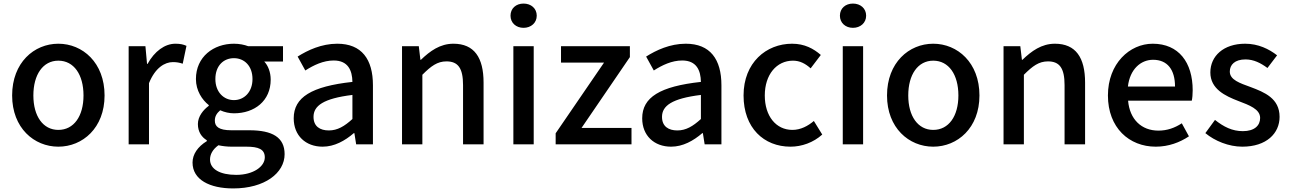

<svg xmlns="http://www.w3.org/2000/svg" viewBox="-20 -809 7226 1076"><path d="M307 13C443 13 566 -92 566 -274C566 -458 443 -564 307 -564C171 -564 48 -458 48 -274C48 -92 171 13 307 13ZM307 -81C221 -81 167 -158 167 -274C167 -391 221 -469 307 -469C394 -469 448 -391 448 -274C448 -158 394 -81 307 -81Z M701 0H815V-343C850 -430 904 -461 949 -461C971 -461 985 -458 1004 -452L1025 -552C1008 -560 990 -564 963 -564C904 -564 846 -522 807 -451H804L795 -550H701Z M1287 247C1463 247 1575 161 1575 55C1575 -39 1507 -79 1377 -79H1276C1206 -79 1184 -100 1184 -133C1184 -159 1196 -175 1214 -191C1238 -180 1266 -174 1291 -174C1406 -174 1497 -243 1497 -363C1497 -405 1482 -442 1461 -464H1566V-550H1371C1350 -558 1322 -564 1291 -564C1177 -564 1078 -491 1078 -366C1078 -301 1113 -249 1150 -220V-216C1120 -194 1089 -157 1089 -114C1089 -69 1111 -40 1139 -23V-18C1088 13 1059 56 1059 102C1059 198 1155 247 1287 247ZM1291 -248C1234 -248 1187 -293 1187 -366C1187 -441 1233 -483 1291 -483C1349 -483 1395 -440 1395 -366C1395 -293 1348 -248 1291 -248ZM1304 171C1213 171 1157 139 1157 85C1157 57 1171 29 1204 5C1227 10 1252 13 1278 13H1361C1428 13 1464 27 1464 73C1464 124 1400 171 1304 171Z M1788 13C1854 13 1913 -20 1963 -63H1966L1976 0H2070V-331C2070 -477 2007 -564 1870 -564C1782 -564 1705 -528 1648 -492L1691 -414C1738 -444 1792 -470 1850 -470C1931 -470 1954 -414 1955 -350C1726 -325 1626 -264 1626 -146C1626 -49 1693 13 1788 13ZM1823 -78C1774 -78 1737 -100 1737 -154C1737 -216 1792 -257 1955 -277V-142C1910 -101 1871 -78 1823 -78Z M2233 0H2347V-390C2396 -439 2431 -465 2482 -465C2547 -465 2575 -427 2575 -332V0H2690V-346C2690 -486 2638 -564 2521 -564C2446 -564 2390 -523 2339 -474H2336L2327 -550H2233Z M2857 0H2971V-550H2857ZM2914 -653C2956 -653 2988 -681 2988 -721C2988 -762 2956 -789 2914 -789C2872 -789 2841 -762 2841 -721C2841 -681 2872 -653 2914 -653Z M3094 0H3519V-92H3239L3510 -489V-550H3124V-458H3365L3094 -62Z M3741 13C3807 13 3866 -20 3916 -63H3919L3929 0H4023V-331C4023 -477 3960 -564 3823 -564C3735 -564 3658 -528 3601 -492L3644 -414C3691 -444 3745 -470 3803 -470C3884 -470 3907 -414 3908 -350C3679 -325 3579 -264 3579 -146C3579 -49 3646 13 3741 13ZM3776 -78C3727 -78 3690 -100 3690 -154C3690 -216 3745 -257 3908 -277V-142C3863 -101 3824 -78 3776 -78Z M4410 13C4473 13 4538 -10 4588 -55L4541 -131C4508 -103 4467 -81 4421 -81C4329 -81 4266 -158 4266 -274C4266 -391 4332 -469 4424 -469C4462 -469 4493 -453 4523 -426L4580 -501C4540 -536 4489 -564 4419 -564C4274 -564 4147 -458 4147 -274C4147 -92 4261 13 4410 13Z M4703 0H4817V-550H4703ZM4760 -653C4802 -653 4834 -681 4834 -721C4834 -762 4802 -789 4760 -789C4718 -789 4687 -762 4687 -721C4687 -681 4718 -653 4760 -653Z M5210 13C5346 13 5469 -92 5469 -274C5469 -458 5346 -564 5210 -564C5074 -564 4951 -458 4951 -274C4951 -92 5074 13 5210 13ZM5210 -81C5124 -81 5070 -158 5070 -274C5070 -391 5124 -469 5210 -469C5297 -469 5351 -391 5351 -274C5351 -158 5297 -81 5210 -81Z M5604 0H5718V-390C5767 -439 5802 -465 5853 -465C5918 -465 5946 -427 5946 -332V0H6061V-346C6061 -486 6009 -564 5892 -564C5817 -564 5761 -523 5710 -474H5707L5698 -550H5604Z M6457 13C6529 13 6592 -11 6643 -45L6603 -118C6563 -92 6521 -77 6472 -77C6377 -77 6311 -140 6302 -245H6659C6662 -258 6664 -281 6664 -303C6664 -459 6586 -564 6440 -564C6311 -564 6189 -453 6189 -274C6189 -93 6308 13 6457 13ZM6301 -324C6312 -421 6373 -474 6442 -474C6522 -474 6565 -419 6565 -324Z M6942 13C7078 13 7151 -62 7151 -154C7151 -258 7066 -292 6989 -321C6929 -343 6872 -361 6872 -408C6872 -446 6900 -476 6960 -476C7006 -476 7045 -456 7083 -428L7137 -499C7092 -534 7032 -564 6958 -564C6837 -564 6763 -495 6763 -403C6763 -310 6847 -271 6920 -243C6980 -220 7042 -198 7042 -148C7042 -106 7011 -74 6945 -74C6886 -74 6838 -98 6789 -137L6735 -63C6788 -19 6866 13 6942 13Z"/></svg>

Font: Noto Sans CJK KR Medium
Style: Regular
Weight: 500
Designer: Ryoko NISHIZUKA (kana & ideographs); Paul D. Hunt (Latin, Greek & Cyrillic); Wenlong ZHANG (bopomofo); Sandoll Communica
Foundry: Adobe Systems Incorporated
Version: Version 1.004;PS 1.004;hotconv 1.0.82;makeotf.lib2.5.63406